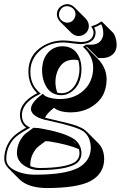

<svg xmlns="http://www.w3.org/2000/svg" viewBox="-20 -640 600 954"><path d="M262.7 -568.4Q262.7 -598.6 291.5 -613.8Q302.7 -619.1 314 -619.6Q334.5 -618.7 349.6 -604L406.2 -547.4Q420.9 -531.2 421.4 -511.7Q421.4 -481.4 393.1 -466.3Q381.8 -460.9 370.6 -460.9Q350.1 -461.9 335 -476.1L278.3 -532.7Q263.2 -548.8 262.7 -568.4ZM205.6 61.5Q166 90.3 159.7 98.6Q130.9 134.8 130.4 177.7Q130.4 182.6 131.3 186Q155.8 194.8 176.8 194.8Q303.7 194.3 351.1 166Q374.5 149.9 375 121.1Q374.5 111.3 372.1 101.1Q320.3 78.1 224.6 62.5Q221.7 62 215.3 62Q208.5 62 205.6 61.5ZM332.5 -81.5Q280.3 -81.5 252.9 -101.1Q250 -103 248.5 -104.5Q213.4 -77.1 203.6 -54.7Q205.6 -54.2 207 -54.2Q332.5 -25.9 359.4 -15.6Q384.3 -6.3 398.9 3.9Q405.8 8.8 411.1 14.2L467.8 70.8Q497.6 101.1 497.6 151.4Q496.6 221.7 431.6 258.8Q366.2 294.4 210.4 294.4Q120.6 293 77.6 252L21 195.3Q1.5 174.8 1 149.9Q2 89.4 40 44.9Q61 21.5 109.9 -5.9Q104.5 -9.3 100.6 -13.2Q79.1 -35.6 79.1 -69.8Q79.1 -128.4 153.8 -170.9Q159.7 -174.3 165 -176.8Q162.1 -179.2 160.6 -181.2Q121.6 -221.2 121.1 -284.2Q121.1 -368.7 195.3 -412.6Q240.7 -439 295.9 -439Q313 -439 348.1 -434.1Q372.1 -431.2 379.9 -431.2Q438.5 -431.2 444.3 -472.2Q444.8 -476.6 444.8 -480Q443.8 -494.1 434.1 -505.9L435.1 -509.8Q457 -517.1 458 -518.1Q476.1 -527.3 482.9 -533.2L486.8 -532.2L543.5 -475.6Q559.1 -450.7 559.6 -417.5Q559.6 -375 521.5 -357.9Q505.9 -351.6 488.8 -351.6H467.8L411.1 -408.2L408.2 -405.8L464.4 -349.6Q505.9 -308.1 509.3 -254.4Q509.3 -250.5 509.8 -247.6Q509.8 -151.4 428.7 -105.5Q384.8 -82 332.5 -81.5ZM360.8 77.6Q356.4 71.8 352.1 67.4Q346.7 62.5 341.8 59.1ZM264.6 -179.7Q274.4 -177.2 285.2 -176.8Q329.6 -176.8 356.4 -222.7Q374.5 -254.9 375 -297.9Q374.5 -321.8 368.7 -340.8Q356.9 -343.8 345.7 -343.3Q287.1 -343.3 264.2 -282.7Q255.4 -258.3 255.4 -231.4Q255.9 -203.1 264.6 -179.7ZM384.8 -297.9Q384.8 -217.3 332 -181.6Q309.1 -167 285.2 -167Q222.7 -167 198.7 -232.9Q189.5 -259.3 189 -288.1Q189 -358.4 233.4 -392.1Q257.8 -409.7 289.1 -410.2Q353 -410.2 376 -349.6Q384.8 -325.7 384.8 -297.9ZM275.9 -147.9Q361.3 -147.9 409.7 -205.6Q442.9 -246.6 442.9 -304.2Q442.9 -353.5 404.3 -395.5Q401.9 -397.9 400.9 -398.9L392.1 -407.7L408.7 -418.5L412.1 -418Q415 -418 432.1 -418Q477.5 -418 490.2 -455.6Q493.2 -464.8 493.2 -474.1Q492.7 -501 482.4 -520Q475.1 -515.1 462.4 -509.3Q455.6 -505.9 448.2 -503.4Q454.6 -491.7 455.1 -480Q455.1 -433.1 401.9 -422.9Q390.6 -420.9 379.9 -420.9Q370.6 -420.9 344.7 -424.3Q311 -428.7 295.9 -429.2Q211.4 -429.2 163.1 -373Q131.3 -335 130.9 -284.2Q130.9 -225.1 167.5 -188.5Q169.9 -186 171.4 -184.6L182.6 -174.8L169.4 -168Q102.5 -134.8 90.8 -85.9Q88.9 -77.6 88.9 -69.8Q88.9 -33.2 112.8 -16.1Q114.3 -15.1 115.2 -14.6L129.9 -5.4L114.7 2.9Q65.9 30.3 47.4 51.3Q11.2 94.2 11.2 149.9Q11.2 192.4 73.2 214.8Q109.4 228 153.8 228Q299.3 228 364.7 195.8Q368.2 194.3 370.1 193.4Q430.2 158.7 431.2 95.2Q430.2 38.6 393.6 12.2Q361.8 -9.8 233.4 -38.1Q214.4 -42 204.6 -44.4Q134.8 -62 133.8 -99.1Q134.8 -130.4 186 -168.9L192.9 -174.3L198.7 -168Q214.8 -152.3 264.6 -148.4Q271 -147.9 275.9 -147.9ZM143.1 -2.9 146.5 -5.4 150.9 -4.9Q152.3 -4.4 156.7 -4.4Q165 -4.4 169.4 -3.9Q295.9 16.6 347.7 50.8Q383.8 77.1 384.8 121.1Q383.8 156.7 356.4 174.3Q306.6 204.6 176.8 205.1Q128.9 205.1 93.3 177.7Q64.5 154.3 64 121.1Q64.5 73.7 95.2 35.6Q103.5 24.9 141.1 -1.5Q142.6 -2.4 143.1 -2.9ZM272.9 -568.4Q272.9 -543 297.4 -531.2Q306.2 -527.3 314 -527.3Q339.4 -527.3 351.1 -551.8Q355 -560.5 355 -568.4Q355 -593.8 330.6 -605.5Q321.8 -609.4 314 -609.4Q288.6 -609.4 276.9 -585Q272.9 -576.2 272.9 -568.4Z"/></svg>

Font: Linux Biolinum Shadow O
Style: Italic
Weight: 400
Italic angle: -12°
Designer: Philipp H. Poll
Foundry: Philipp H. Poll
Version: Version 0.6.2